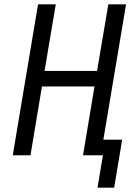

<svg xmlns="http://www.w3.org/2000/svg" viewBox="-20 -718 640 888"><path d="M456 0H364L417 -318H174L121 0H39L156 -698H238L186 -390H429L481 -698H563L458 -72H545L508 150H431Z"/></svg>

Font: IBM Plex Mono
Style: Italic
Weight: 400
Italic angle: -9°
Monospace: yes
Designer: Mike Abbink, Paul van der Laan, Pieter van Rosmalen
Foundry: Bold Monday
Version: Version 2.3